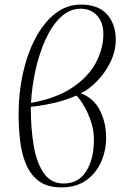

<svg xmlns="http://www.w3.org/2000/svg" viewBox="-20 -802 556 836"><path d="M248 14Q185 14 148 -14.5Q111 -43 92 -90Q73 -137 67 -194Q61 -251 61 -308Q61 -397 79.5 -481.5Q98 -566 133.5 -634Q169 -702 219 -742Q269 -782 332 -782Q408 -782 446 -739.5Q484 -697 484 -630Q484 -578 460 -530Q436 -482 400.5 -446.5Q365 -411 332 -396Q389 -374 415.5 -320.5Q442 -267 442 -203Q442 -146 420 -96.5Q398 -47 354.5 -16.5Q311 14 248 14ZM115 -354Q226 -374 295.5 -421Q365 -468 397.5 -529Q430 -590 430 -653Q430 -705 402.5 -734.5Q375 -764 332 -764Q283 -764 244.5 -727.5Q206 -691 178.5 -630.5Q151 -570 135 -498Q119 -426 115 -354ZM257 -3Q322 -3 355.5 -56.5Q389 -110 389 -195Q389 -232 377.5 -268.5Q366 -305 348.5 -336Q331 -367 313 -386Q262 -364 209.5 -352.5Q157 -341 114 -337Q114 -242 127 -166.5Q140 -91 171.5 -47Q203 -3 257 -3Z"/></svg>

Font: Display Extralight
Style: Italic
Weight: 200
Italic angle: -2°
Designer: Latin by Veronika Burian and Jose Scaglione. Greek by Irene Vlachou. Cyrillic by Vera Evstafieva
Foundry: TypeTogether
Version: Version 3.002